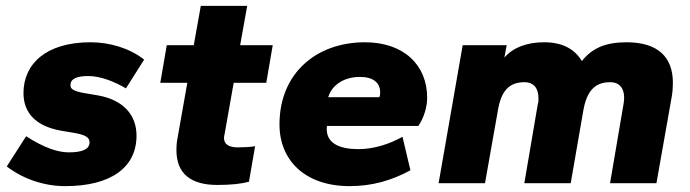

<svg xmlns="http://www.w3.org/2000/svg" viewBox="-20 -624 2351 654"><path d="M202 10C357 10 445 -53 445 -162C445 -230 403 -283 314 -299L261 -308C229 -315 220 -321 220 -334C220 -355 240 -365 281 -365C322 -365 370 -346 409 -323L471 -421C420 -461 352 -480 288 -480C138 -480 60 -407 60 -307C60 -242 99 -195 187 -179L240 -170C275 -163 285 -154 285 -139C285 -116 261 -105 214 -105C177 -105 129 -121 69 -160L3 -57C62 -12 134 10 202 10Z M720 6C767 6 803 2 828 -5L849 -126C833 -123 807 -122 790 -122C759 -122 743 -133 743 -154C743 -159 744 -163 745 -167L776 -342H887L909 -470H798L822 -604H664L640 -470H548L526 -342H618L585 -155C582 -142 581 -127 581 -112C581 -32 631 6 720 6Z M1171 10C1247 10 1314 -9 1378 -44L1351 -158C1306 -133 1253 -116 1201 -116C1136 -116 1093 -136 1093 -184C1093 -189 1093 -192 1094 -195H1405C1424 -223 1435 -259 1435 -291C1435 -403 1355 -480 1223 -480C1059 -480 932 -376 932 -200C932 -77 1020 10 1171 10ZM1206 -362C1253 -362 1275 -341 1275 -309C1275 -302 1274 -297 1272 -293H1098C1111 -337 1155 -362 1206 -362Z M2216 0 2268 -294C2271 -311 2272 -327 2272 -342C2272 -429 2222 -480 2114 -480C2042 -480 1997 -460 1962 -416C1938 -456 1897 -480 1834 -480C1775 -480 1729 -463 1698 -428L1706 -470H1556L1474 0H1632L1676 -248C1687 -315 1715 -344 1766 -344C1801 -344 1814 -320 1814 -291C1814 -284 1815 -277 1812 -270L1766 0H1924L1967 -248C1979 -315 2007 -344 2058 -344C2093 -344 2106 -320 2106 -291C2106 -284 2105 -277 2104 -270L2058 0Z"/></svg>

Font: Celebes ExtraBold
Style: Italic
Weight: 800
Italic angle: -10°
Designer: Anugrah Pasau
Foundry: Lafontype
Version: Version 1.000